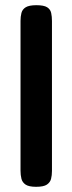

<svg xmlns="http://www.w3.org/2000/svg" viewBox="-20 -709 279 739"><path d="M119 10Q91 10 78.5 1.5Q66 -7 62.5 -21Q59 -35 59 -52V-629Q59 -645 62.5 -659Q66 -673 79 -681Q92 -689 120 -689Q149 -689 161.5 -681Q174 -673 177 -659Q180 -645 180 -628V-51Q180 -34 176.5 -20.5Q173 -7 160.5 1.5Q148 10 119 10Z"/></svg>

Font: Fredoka SemiExpanded Medium
Style: Regular
Weight: 500
Width: 6
Designer: Ben Nathan
Foundry: Milena B. Brandão, Ben Nathan
Version: Version 2.001